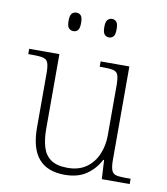

<svg xmlns="http://www.w3.org/2000/svg" viewBox="-84 -809 773 889"><g transform="rotate(10 303.0 -364.5)"><path d="M279 10Q198 10 157 -37.5Q116 -85 116 -184V-438Q116 -472 110 -487.5Q104 -503 87.5 -507Q71 -511 38 -511H17V-536H159V-183Q159 -137 169.5 -100.5Q180 -64 208 -44Q236 -24 287 -24Q340 -24 375 -49Q410 -74 427.5 -115Q445 -156 445 -205V-437Q445 -472 439.5 -487.5Q434 -503 417.5 -507Q401 -511 367 -511H353V-536H488V-97Q488 -65 494 -49Q500 -33 515 -29Q530 -25 559 -25H584V0H453L448 -89H444Q422 -46 382 -18Q342 10 279 10ZM371 -652Q359 -652 350.5 -661Q342 -670 342 -696Q342 -721 350.5 -730Q359 -739 371 -739Q384 -739 392 -730Q400 -721 400 -696Q400 -670 392 -661Q384 -652 371 -652ZM204 -652Q191 -652 182.5 -661Q174 -670 174 -696Q174 -721 182.5 -730Q191 -739 204 -739Q217 -739 225 -730Q233 -721 233 -696Q233 -670 225 -661Q217 -652 204 -652Z"/></g></svg>

Font: Noto Rashi Hebrew ExtraLight
Style: Regular
Weight: 250
Version: Version 1.006